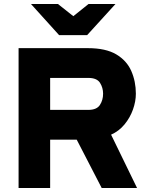

<svg xmlns="http://www.w3.org/2000/svg" viewBox="-20 -941 746 961"><path d="M73 0V-700H420Q509.5 -700 562 -668.8Q614.5 -637.5 637.2 -585.5Q660 -533.5 660 -472Q660 -433.5 645.5 -392.8Q631 -352 603.2 -318.2Q575.5 -284.5 536 -267L666 0H489L364 -242H231V0ZM231 -391H422Q464 -391 480 -415.5Q496 -440 496 -472Q496 -502 480.5 -526.5Q465 -551 422 -551H231ZM276 -765 135 -921H270L347 -860L423 -921H558L416 -765Z"/></svg>

Font: Overpass Black
Style: Regular
Weight: 900
Designer: Delve Withrington, Dave Bailey, Thomas Jockin
Foundry: Delve Fonts LLC
Version: Version 4.000; ttfautohint (v1.8.3)